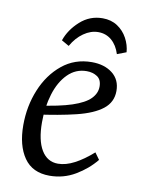

<svg xmlns="http://www.w3.org/2000/svg" viewBox="-73 -643 519 707"><g transform="rotate(10 186.5 -289.5)"><path d="M243 -426Q290 -426 320 -402.5Q350 -379 350 -337Q350 -295 317 -269Q284 -243 221 -227.5Q158 -212 69 -200L73 -234Q153 -245 199.5 -260.5Q246 -276 266 -296.5Q286 -317 286 -342Q286 -368 269.5 -379Q253 -390 230 -390Q189 -390 159.5 -360.5Q130 -331 115 -282Q100 -233 100 -176Q100 -109 122 -72.5Q144 -36 184 -36Q213 -36 245.5 -53Q278 -70 313 -101L331 -76Q301 -39 257 -13Q213 13 161 13Q97 13 65.5 -32.5Q34 -78 34 -154Q34 -225 59.5 -287Q85 -349 132 -387.5Q179 -426 243 -426ZM148 -470 120 -486Q134 -527 170 -559.5Q206 -592 254 -592Q286 -592 309.5 -576.5Q333 -561 346.5 -536Q360 -511 362 -484L328 -471Q318 -503 297 -521Q276 -539 247 -539Q219 -539 192.5 -520.5Q166 -502 148 -470Z"/></g></svg>

Font: Rasa Light
Style: Italic
Weight: 300
Italic angle: -7.10001°
Designer: Anna Giedrys (Yrsa+Rasa design), David Brezina (Yrsa art-direction, Rasa art-direction, design)
Foundry: Rosetta Type Foundry
Version: Version 2.004